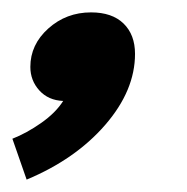

<svg xmlns="http://www.w3.org/2000/svg" viewBox="-36 -168 302 310"><path d="M-16 56Q7 47 30.5 30.5Q54 14 66 -5Q42 -6 27.5 -22Q13 -38 13 -60Q13 -96 42 -122Q71 -148 111 -148Q145 -148 163.5 -130Q182 -112 182 -81Q182 -22 134 33.5Q86 89 7 122Z"/></svg>

Font: Niramit
Style: Bold Italic
Weight: 700
Italic angle: -10°
Designer: Katatrad Aksorn Co.,Ltd.
Foundry: Cadson Demak Co.,Ltd.
Version: Version 1.001; ttfautohint (v1.6)